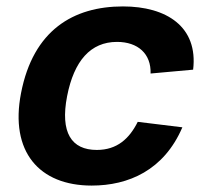

<svg xmlns="http://www.w3.org/2000/svg" viewBox="-20 -566 660 598"><path d="M548 -169.5 409 -186.5C383 -134.5 345 -99 281.5 -99C202.5 -99 167 -153 189 -266.5C210.5 -376.5 262 -435.5 344.5 -435.5C409.5 -435.5 451 -398.5 449 -337L581.5 -349C597.5 -482.5 499 -546 363 -546C208.5 -546 83.5 -472 45.5 -276C10 -93.5 102 12 265.5 12C380 12 490.5 -35.5 548 -169.5Z"/></svg>

Font: Monaspace Neon
Style: Bold Italic
Weight: 700
Italic angle: -11°
Designer: Riley Cran & the Lettermatic Team
Foundry: Lettermatic
Version: Version 1.200 (Monaspace Neon)